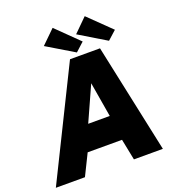

<svg xmlns="http://www.w3.org/2000/svg" viewBox="-189 -1070 1085 1197"><g transform="rotate(-20 353.0 -472.0)"><path d="M297 -944 207 -856 387 -748 444 -800ZM510 -944 421 -856 600 -748 658 -800ZM-25 0H168L237 -140H465L493 0H685L531 -723H332ZM301 -306 405 -537 444 -306Z"/></g></svg>

Font: United Sans Black
Style: Italic
Weight: 900
Italic angle: -8°
Designer: Pablo Impallari, Rodrigo Fuenzalida (Modified by Dan O. Williams)
Version: Version 1.000;PS 001.000;hotconv 1.0.88;makeotf.lib2.5.64775